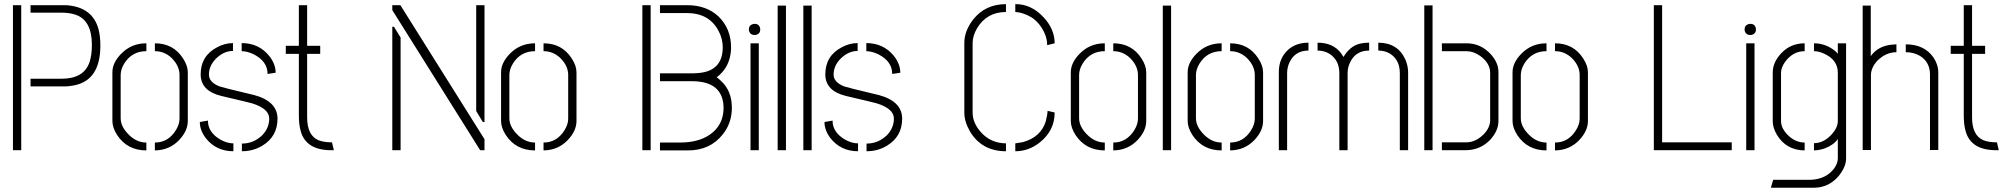

<svg xmlns="http://www.w3.org/2000/svg" viewBox="-20 -708 9441 905"><path d="M41 0V-683.6H80.1V0ZM124 -300.8V-336.9H270.5Q376 -336.9 402.3 -416Q413.1 -449.2 413.1 -496.1Q413.1 -610.4 338.9 -637.7Q309.6 -648.4 269.5 -648.4H124V-683.6H291Q416 -675.8 444.3 -570.3Q453.1 -537.1 453.1 -493.2Q453.1 -326.2 324.2 -304.7Q308.6 -301.8 291 -300.8Z M509.8 -137.7V-367.2Q509.8 -412.1 550.8 -454.1Q598.6 -503.9 669.9 -503.9V-466.8Q601.6 -466.8 565.4 -408.2Q548.8 -380.9 548.8 -354.5V-150.4Q548.8 -111.3 586.9 -73.2Q624 -36.1 669.9 -36.1V1Q580.1 1 532.2 -71.3Q509.8 -106.4 509.8 -137.7ZM710 1V-36.1Q772.5 -36.1 808.6 -93.8Q826.2 -122.1 826.2 -148.4V-354.5Q826.2 -397.5 789.1 -434.6Q754.9 -466.8 710 -466.8V-503.9Q796.9 -503.9 842.8 -432.6Q865.2 -398.4 865.2 -367.2V-137.7Q865.2 -91.8 825.2 -48.8Q779.3 0 710 1Z M921.9 -132.8 960 -139.6Q960 -85.9 1015.6 -51.8Q1048.8 -32.2 1080.1 -32.2V4.9Q999 4.9 950.2 -56.6Q921.9 -93.8 921.9 -132.8ZM925.8 -356.4Q925.8 -445.3 1003.9 -485.4Q1040 -504.9 1078.1 -504.9V-467.8Q1034.2 -467.8 997.1 -430.7Q964.8 -397.5 964.8 -356.4Q964.8 -320.3 1014.6 -300.8Q1031.2 -294.9 1150.4 -266.6Q1166 -262.7 1178.7 -259.8Q1287.1 -230.5 1288.1 -149.4Q1288.1 -64.5 1216.8 -21.5Q1173.8 4.9 1120.1 4.9V-31.2Q1174.8 -31.2 1215.8 -70.3Q1249 -104.5 1249 -149.4Q1249 -195.3 1168.9 -220.7Q1156.2 -224.6 1035.2 -252.9Q1028.3 -254.9 1022.5 -255.9Q926.8 -279.3 925.8 -356.4ZM1119.1 -466.8V-504.9Q1200.2 -504.9 1249 -444.3Q1279.3 -406.2 1279.3 -365.2L1241.2 -359.4Q1241.2 -418.9 1175.8 -452.1Q1144.5 -466.8 1119.1 -466.8Z M1327.1 -454.1V-492.2H1388.7V-683.6H1427.7V-492.2H1489.3V-454.1H1427.7V-155.3Q1427.7 -69.3 1481.4 -46.9Q1506.8 -37.1 1543.9 -37.1H1544.9L1553.7 0H1539.1Q1421.9 -1 1397.5 -89.8Q1388.7 -120.1 1388.7 -164.1V-454.1Z M1829.1 0V-582H1836.9L1868.2 -531.2V0ZM1829.1 -660.2V-683.6H1867.2L2263.7 -51.8V0H2243.2ZM2224.6 -184.6V-683.6H2263.7V-132.8H2255.9Z M2341.8 -137.7V-367.2Q2341.8 -412.1 2382.8 -454.1Q2430.7 -503.9 2502 -503.9V-466.8Q2433.6 -466.8 2397.5 -408.2Q2380.9 -380.9 2380.9 -354.5V-150.4Q2380.9 -111.3 2418.9 -73.2Q2456.1 -36.1 2502 -36.1V1Q2412.1 1 2364.3 -71.3Q2341.8 -106.4 2341.8 -137.7ZM2542 1V-36.1Q2604.5 -36.1 2640.6 -93.8Q2658.2 -122.1 2658.2 -148.4V-354.5Q2658.2 -397.5 2621.1 -434.6Q2586.9 -466.8 2542 -466.8V-503.9Q2628.9 -503.9 2674.8 -432.6Q2697.3 -398.4 2697.3 -367.2V-137.7Q2697.3 -91.8 2657.2 -48.8Q2611.3 0 2542 1Z M3007.8 0H3046.9V-683.6H3007.8ZM3090.8 1H3222.7Q3326.2 1 3385.7 -73.2Q3429.7 -127 3429.7 -200.2Q3429.7 -280.3 3377.9 -327.1Q3370.1 -335 3358.4 -343.8Q3420.9 -390.6 3425.8 -474.6Q3425.8 -480.5 3425.8 -485.4Q3425.8 -573.2 3366.2 -630.9Q3309.6 -683.6 3218.8 -683.6H3090.8V-646.5H3216.8Q3322.3 -646.5 3366.2 -563.5Q3386.7 -526.4 3386.7 -485.4Q3386.7 -370.1 3265.6 -363.3Q3256.8 -362.3 3248 -362.3H3090.8V-325.2H3248Q3388.7 -322.3 3390.6 -200.2Q3390.6 -117.2 3324.2 -72.3Q3270.5 -36.1 3184.6 -36.1H3090.8Z M3509.8 -569.3Q3509.8 -588.9 3529.3 -594.7Q3534.2 -595.7 3537.1 -595.7Q3556.6 -595.7 3562.5 -577.1Q3563.5 -573.2 3563.5 -569.3Q3563.5 -549.8 3544.9 -543.9Q3541 -543 3537.1 -543Q3516.6 -543 3510.7 -561.5Q3509.8 -566.4 3509.8 -569.3ZM3517.6 0V-503.9H3556.6V0Z M3645.5 0V-681.6H3684.6V0Z M3766.6 0V-681.6H3805.7V0Z M3866.2 -132.8 3904.3 -139.6Q3904.3 -85.9 3960 -51.8Q3993.2 -32.2 4024.4 -32.2V4.9Q3943.4 4.9 3894.5 -56.6Q3866.2 -93.8 3866.2 -132.8ZM3870.1 -356.4Q3870.1 -445.3 3948.2 -485.4Q3984.4 -504.9 4022.5 -504.9V-467.8Q3978.5 -467.8 3941.4 -430.7Q3909.2 -397.5 3909.2 -356.4Q3909.2 -320.3 3959 -300.8Q3975.6 -294.9 4094.7 -266.6Q4110.4 -262.7 4123 -259.8Q4231.4 -230.5 4232.4 -149.4Q4232.4 -64.5 4161.1 -21.5Q4118.2 4.9 4064.5 4.9V-31.2Q4119.1 -31.2 4160.2 -70.3Q4193.4 -104.5 4193.4 -149.4Q4193.4 -195.3 4113.3 -220.7Q4100.6 -224.6 3979.5 -252.9Q3972.7 -254.9 3966.8 -255.9Q3871.1 -279.3 3870.1 -356.4ZM4063.5 -466.8V-504.9Q4144.5 -504.9 4193.4 -444.3Q4223.6 -406.2 4223.6 -365.2L4185.5 -359.4Q4185.5 -418.9 4120.1 -452.1Q4088.9 -466.8 4063.5 -466.8Z M4525.4 -176.8V-505.9Q4525.4 -561.5 4566.4 -615.2Q4624 -688.5 4721.7 -688.5V-651.4Q4630.9 -651.4 4585 -574.2Q4564.5 -538.1 4564.5 -505.9V-176.8Q4564.5 -128.9 4603.5 -85Q4649.4 -33.2 4721.7 -32.2V4.9Q4607.4 4.9 4551.8 -88.9Q4525.4 -134.8 4525.4 -176.8ZM4765.6 4.9V-32.2Q4765.6 -32.2 4801.8 -38.1Q4885.7 -61.5 4909.2 -135.7Q4911.1 -143.6 4916 -167Q4918 -184.6 4918 -185.5L4951.2 -177.7Q4951.2 -92.8 4881.8 -37.1Q4829.1 4.9 4765.6 4.9ZM4765.6 -651.4V-688.5Q4840.8 -689.5 4899.4 -626Q4951.2 -570.3 4951.2 -503.9L4916 -495.1Q4916 -505.9 4915 -511.7Q4913.1 -524.4 4909.2 -537.1Q4898.4 -568.4 4879.4 -591.8Q4860.4 -615.2 4841.3 -626.5Q4822.3 -637.7 4804.7 -643.6Q4787.1 -649.4 4776.4 -650.4Z M5027.3 -137.7V-367.2Q5027.3 -412.1 5068.4 -454.1Q5116.2 -503.9 5187.5 -503.9V-466.8Q5119.1 -466.8 5083 -408.2Q5066.4 -380.9 5066.4 -354.5V-150.4Q5066.4 -111.3 5104.5 -73.2Q5141.6 -36.1 5187.5 -36.1V1Q5097.7 1 5049.8 -71.3Q5027.3 -106.4 5027.3 -137.7ZM5227.5 1V-36.1Q5290 -36.1 5326.2 -93.8Q5343.8 -122.1 5343.8 -148.4V-354.5Q5343.8 -397.5 5306.6 -434.6Q5272.5 -466.8 5227.5 -466.8V-503.9Q5314.5 -503.9 5360.4 -432.6Q5382.8 -398.4 5382.8 -367.2V-137.7Q5382.8 -91.8 5342.8 -48.8Q5296.9 0 5227.5 1Z M5460.9 0V-681.6H5500V0Z M5578.1 -137.7V-367.2Q5578.1 -412.1 5619.1 -454.1Q5667 -503.9 5738.3 -503.9V-466.8Q5669.9 -466.8 5633.8 -408.2Q5617.2 -380.9 5617.2 -354.5V-150.4Q5617.2 -111.3 5655.3 -73.2Q5692.4 -36.1 5738.3 -36.1V1Q5648.4 1 5600.6 -71.3Q5578.1 -106.4 5578.1 -137.7ZM5778.3 1V-36.1Q5840.8 -36.1 5877 -93.8Q5894.5 -122.1 5894.5 -148.4V-354.5Q5894.5 -397.5 5857.4 -434.6Q5823.2 -466.8 5778.3 -466.8V-503.9Q5865.2 -503.9 5911.1 -432.6Q5933.6 -398.4 5933.6 -367.2V-137.7Q5933.6 -91.8 5893.6 -48.8Q5847.7 0 5778.3 1Z M6007.8 0V-368.2Q6007.8 -433.6 6051.8 -473.6Q6088.9 -506.8 6147.5 -506.8V-469.7Q6085 -469.7 6058.6 -415Q6046.9 -390.6 6046.9 -363.3V0ZM6190.4 -469.7V-506.8Q6264.6 -506.8 6301.8 -456.1Q6306.6 -448.2 6312.5 -439.5Q6342.8 -489.3 6385.7 -501Q6407.2 -506.8 6433.6 -506.8V-469.7Q6371.1 -469.7 6344.7 -416Q6332 -391.6 6332 -363.3V0H6293V-363.3Q6293 -423.8 6247.1 -454.1Q6221.7 -469.7 6190.4 -469.7ZM6476.6 -469.7V-506.8Q6568.4 -506.8 6604.5 -426.8Q6617.2 -396.5 6617.2 -368.2V0H6578.1V-363.3Q6578.1 -426.8 6530.3 -456.1Q6505.9 -469.7 6476.6 -469.7Z M6693.4 0V-682.6H6732.4V0ZM6776.4 0V-37.1H6891.6Q6935.5 -37.1 6973.6 -75.2Q7002.9 -105.5 7003.9 -139.6V-364.3Q7003.9 -410.2 6957 -444.3Q6924.8 -466.8 6891.6 -466.8H6776.4V-503.9H6892.6Q6960.9 -503.9 7008.8 -450.2Q7043 -411.1 7043 -368.2V-137.7Q7043 -91.8 7003.9 -48.8Q6958 -1 6889.6 0Z M7109.4 -137.7V-367.2Q7109.4 -412.1 7150.4 -454.1Q7198.2 -503.9 7269.5 -503.9V-466.8Q7201.2 -466.8 7165 -408.2Q7148.4 -380.9 7148.4 -354.5V-150.4Q7148.4 -111.3 7186.5 -73.2Q7223.6 -36.1 7269.5 -36.1V1Q7179.7 1 7131.8 -71.3Q7109.4 -106.4 7109.4 -137.7ZM7309.6 1V-36.1Q7372.1 -36.1 7408.2 -93.8Q7425.8 -122.1 7425.8 -148.4V-354.5Q7425.8 -397.5 7388.7 -434.6Q7354.5 -466.8 7309.6 -466.8V-503.9Q7396.5 -503.9 7442.4 -432.6Q7464.8 -398.4 7464.8 -367.2V-137.7Q7464.8 -91.8 7424.8 -48.8Q7378.9 0 7309.6 1Z M7775.4 0V-683.6H7814.5V-37.1H8142.6V0Z M8203.1 -569.3Q8203.1 -588.9 8222.7 -594.7Q8227.5 -595.7 8230.5 -595.7Q8250 -595.7 8255.9 -577.1Q8256.8 -573.2 8256.8 -569.3Q8256.8 -549.8 8238.3 -543.9Q8234.4 -543 8230.5 -543Q8210 -543 8204.1 -561.5Q8203.1 -566.4 8203.1 -569.3ZM8210.9 0V-503.9H8250V0Z M8327.1 176.8 8337.9 139.6H8513.7Q8587.9 136.7 8626 85Q8642.6 61.5 8642.6 39.1V-52.7Q8624 -25.4 8582 -8.8Q8556.6 0 8530.3 1V-33.2Q8576.2 -33.2 8614.3 -75.2Q8641.6 -105.5 8642.6 -135.7V-365.2Q8642.6 -424.8 8580.1 -454.1Q8553.7 -466.8 8530.3 -466.8V-503.9Q8585 -503.9 8629.9 -467.8Q8638.7 -460 8642.6 -454.1V-503.9H8681.6V39.1Q8681.6 79.1 8645.5 123Q8599.6 175.8 8532.2 176.8ZM8335.9 -135.7V-369.1Q8336.9 -415 8376 -457Q8419.9 -503.9 8486.3 -503.9V-466.8Q8431.6 -466.8 8394.5 -417Q8375 -389.6 8375 -366.2V-136.7Q8375 -101.6 8411.1 -67.4Q8445.3 -36.1 8486.3 -36.1V1Q8398.4 0 8354.5 -74.2Q8335.9 -107.4 8335.9 -135.7Z M8759.8 -1V-681.6H8797.9V-443.4Q8833 -493.2 8903.3 -498Q8912.1 -499 8918.9 -499V-461.9Q8868.2 -461.9 8827.1 -419.9Q8799.8 -388.7 8798.8 -356.4V-1ZM8962.9 -461.9V-499Q9050.8 -499 9093.8 -436.5Q9116.2 -403.3 9116.2 -365.2V-1H9077.1V-356.4Q9077.1 -415 9030.3 -444.3Q9001 -461.9 8962.9 -461.9Z M9174.8 -454.1V-492.2H9236.3V-683.6H9275.4V-492.2H9336.9V-454.1H9275.4V-155.3Q9275.4 -69.3 9329.1 -46.9Q9354.5 -37.1 9391.6 -37.1H9392.6L9401.4 0H9386.7Q9269.5 -1 9245.1 -89.8Q9236.3 -120.1 9236.3 -164.1V-454.1Z"/></svg>

Font: Post No Bills Colombo Light
Style: Regular
Weight: 300
Designer: Kosala Senevirathne, Siva Puranthara, Lasantha Premarathna, Tharique Azeez
Foundry: Mooniak
Version: Version 1.220 ; ttfautohint (v1.6)